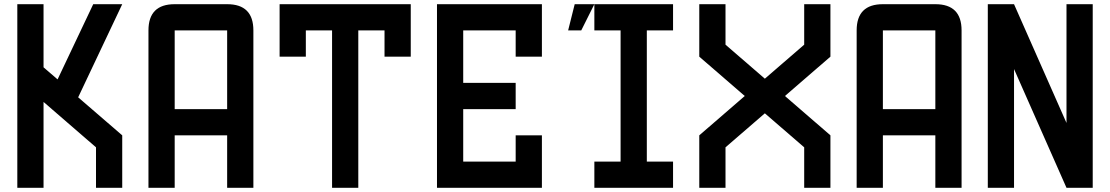

<svg xmlns="http://www.w3.org/2000/svg" viewBox="-20 -895 5290 915"><path d="M187.5 0H62.5V-875H187.5V-574.2L254.4 -516.6L424.3 -875H562.5L352.5 -431.2L562.5 -250V0H437.5V-192.9L187.5 -409.2Z M812.5 -250V0H687.5V-750Q687.5 -875 812.5 -875H1062.5Q1187.5 -875 1187.5 -750V0H1062.5V-250ZM812.5 -375H1062.5V-750H812.5Z M1687.5 0H1562.5V-750H1437.5V-625H1312.5V-875H1937.5V-625H1812.5V-750H1687.5Z M2437.5 -500V-375H2187.5V-125H2437.5V-250H2562.5V0H2062.5V-875H2562.5V-625H2437.5V-750H2187.5V-500Z M2750 -750H2687.5L2718.8 -875H2812.5ZM3062.5 -125H3187.5V0H2812.5V-125H2937.5V-750H2812.5V-875H3187.5V-750H3062.5Z M3312.5 -875H3437.5V-682.1L3625 -520L3812.5 -682.1V-875H3937.5V-625L3720.7 -437.5L3937.5 -250V0H3812.5V-192.9L3625 -355L3437.5 -192.9V0H3312.5V-250L3529.3 -437.5L3312.5 -625Z M4187.5 -250V0H4062.5V-750Q4062.5 -875 4187.5 -875H4437.5Q4562.5 -875 4562.5 -750V0H4437.5V-250ZM4187.5 -375H4437.5V-750H4187.5Z M5062.5 -309.1V-875H5187.5V0H5062.5L4812.5 -565.9V0H4687.5V-875H4812.5Z"/></svg>

Font: Oldtimer
Style: Regular
Weight: 400
Designer: GGBotNet
Foundry: GGBotNet
Version: 1.00